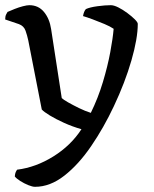

<svg xmlns="http://www.w3.org/2000/svg" viewBox="-25 -520 594 740"><path d="M110 200Q100 200 84 193.5Q68 187 53 177.5Q38 168 32 160Q33 149 35.5 143.5Q38 138 41 134Q113 125 180.5 83Q248 41 289 -22Q254 -32 222 -46.5Q190 -61 167 -75Q144 -89 136 -98L84 -364Q80 -383 73.5 -401.5Q67 -420 48 -427L-5 -445Q-5 -457 -1.5 -464Q2 -471 4 -474Q15 -479 31.5 -485.5Q48 -492 63.5 -496Q79 -500 88 -500Q123 -500 144.5 -474Q166 -448 172 -408L213 -142Q219 -136 237.5 -125.5Q256 -115 279.5 -103.5Q303 -92 325 -85Q353 -142 371.5 -203.5Q390 -265 400 -319Q410 -373 413 -409Q400 -418 377.5 -427.5Q355 -437 332 -445.5Q309 -454 295 -458Q298 -476 306 -485Q321 -492 350.5 -496Q380 -500 402 -500Q414 -500 431 -491.5Q448 -483 465.5 -470Q483 -457 494.5 -445.5Q506 -434 506 -428Q506 -372 481.5 -287Q457 -202 414 -111Q375 -28 326.5 43Q278 114 223 157Q168 200 110 200Z"/></svg>

Font: Texturina
Style: Regular
Weight: 400
Designer: Guillermo Torres Carreño
Foundry: Omnibus-Type
Version: Version 1.002; ttfautohint (v1.8.3)